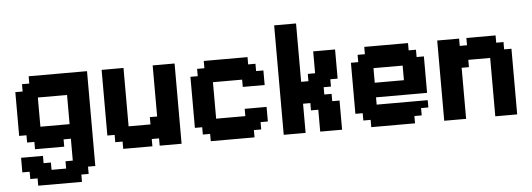

<svg xmlns="http://www.w3.org/2000/svg" viewBox="-47 -689 2688 971"><g transform="rotate(-5 1296.5 -204.0)"><path d="M37 0H148.1V37H185.2V74.1H259.3V37H296.3V-74.1H259.3V-37H111.1V-74.1H74.1V-111.1H37V-333.3H74.1V-370.4H111.1V-407.4H407.4V74.1H370.4V111.1H333.3V148.1H111.1V111.1H74.1V74.1H37ZM148.1 -148.1H296.3V-296.3H148.1Z M518.5 -74.1H481.5V-407.4H592.6V-111.1H703.7V-148.1H740.7V-407.4H851.9V0H740.7V-37H703.7V0H555.6V-37H518.5Z M963 -74.1H925.9V-333.3H963V-370.4H1000V-407.4H1222.2V-370.4H1259.3V-333.3H1296.3V-259.3H1185.2V-296.3H1037V-111.1H1185.2V-148.1H1296.3V-74.1H1259.3V-37H1222.2V0H1000V-37H963Z M1518.5 -148.1H1481.5V0H1370.4V-555.6H1481.5V-259.3H1518.5V-296.3H1555.6V-407.4H1666.7V-259.3H1629.6V-222.2H1592.6V-185.2H1629.6V-148.1H1666.7V0H1555.6V-111.1H1518.5Z M1777.8 -74.1H1740.7V-333.3H1777.8V-370.4H1814.8V-407.4H2037V-370.4H2074.1V-333.3H2111.1V-148.1H1851.9V-111.1H2111.1V-74.1H2074.1V-37H2037V0H1814.8V-37H1777.8ZM1851.9 -222.2H2000V-296.3H1851.9Z M2296.3 -370.4H2333.3V-407.4H2481.5V-370.4H2518.5V-333.3H2555.6V0H2444.4V-296.3H2333.3V-259.3H2296.3V0H2185.2V-407.4H2296.3Z"/></g></svg>

Font: Jersey 15
Style: Regular
Weight: 400
Designer: Sarah Cadigan-Fried
Version: Version 1.001; ttfautohint (v1.8.4.7-5d5b)